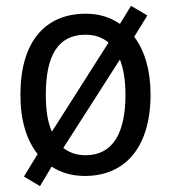

<svg xmlns="http://www.w3.org/2000/svg" viewBox="-20 -593 586 658"><path d="M496 -269C496 -352 476 -419 440 -467L485 -540L429 -573L391 -511C358 -534 319 -546 274 -546C133 -546 50 -448 50 -269C50 -182 70 -114 109 -65L62 12L117 45L157 -22C189 -1 227 10 271 10C411 10 496 -91 496 -269ZM137 -269C137 -401 178 -474 273 -474C305 -474 331 -465 352 -447L158 -142C143 -174 137 -217 137 -269ZM410 -269C410 -137 367 -61 273 -61C243 -61 217 -70 197 -86L391 -389C403 -358 410 -318 410 -269Z"/></svg>

Font: Noto Sans Bengali UI SemiCondensed
Style: Regular
Weight: 400
Width: 4
Designer: Jelle Bosma - Monotype Design Team
Foundry: Monotype Imaging Inc.
Version: Version 2.003